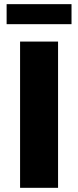

<svg xmlns="http://www.w3.org/2000/svg" viewBox="-20 -899 374 919"><path d="M76.1 -700H257.9V0H76.1ZM11.7 -879.1H322.3V-783.3H11.7Z"/></svg>

Font: iiserrat Thin
Style: Regular
Weight: 100
Designer: Akira Ohta
Foundry: Akira Ohta
Version: Version 1.200;Glyphs 3.3.1 (3343)